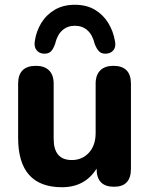

<svg xmlns="http://www.w3.org/2000/svg" viewBox="-20 -775 629 805"><path d="M163 -550Q144 -551 133 -565Q122 -579 126 -603Q132 -644 153 -678.5Q174 -713 209.5 -734Q245 -755 294 -755Q343 -755 378 -734Q413 -713 434 -678.5Q455 -644 462 -603Q467 -579 456 -565Q445 -551 425 -550Q406 -549 395.5 -559.5Q385 -570 377 -591Q368 -629 346.5 -648Q325 -667 294 -667Q263 -667 241.5 -648Q220 -629 211 -591Q204 -570 193.5 -559.5Q183 -549 163 -550ZM240 10Q56 10 56 -197V-424Q56 -499 131 -499Q166 -499 185.5 -480Q205 -461 205 -424V-193Q205 -104 281 -104Q325 -104 353 -135Q381 -166 381 -217V-424Q381 -461 400.5 -480Q420 -499 455 -499Q529 -499 529 -424V-67Q529 8 458 8Q385 8 385 -67V-68Q336 10 240 10Z"/></svg>

Font: Chiron GoRound TC
Style: Bold
Weight: 700
Designer: Ryoko NISHIZUKA 西塚涼子 (kana, bopomofo & ideographs); Paul D. Hunt (Latin, Greek & Cyrillic); Sandoll Communications 산돌커뮤니
Foundry: Adobe
Version: Version 1.000;hotconv 1.1.1;makeotfexe 2.6.0